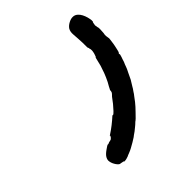

<svg xmlns="http://www.w3.org/2000/svg" viewBox="-194 -807 936 1034"><g transform="rotate(-30 273.5 -290.5)"><path d="M421 -697Q436 -701 451 -693Q472 -682 489 -653Q501 -632 501 -624Q501 -623 502 -622V-620Q501 -620 501 -619Q500 -618 500.5 -612.5Q501 -607 501.5 -602Q502 -597 502 -596L505 -592Q505 -591 506 -588Q507 -585 508.5 -582.5Q510 -580 510 -580Q512 -579 515.5 -565Q519 -551 520 -543Q521 -540 521 -538L522 -527Q523 -521 524.5 -518Q526 -515 527.5 -511Q529 -507 530 -505Q533 -501 534 -492Q538 -465 538 -460Q538 -455 539 -446Q540 -437 540 -423V-408L538 -405Q537 -402 537 -401Q537 -397 539 -397Q541 -397 540 -378Q539 -371 539 -366Q539 -347 536 -334Q536 -333 535 -322Q534 -311 533.5 -309Q533 -307 532.5 -303Q532 -299 530 -291Q525 -261 522 -248Q514 -220 511 -211Q510 -207 508 -200Q506 -193 504.5 -190.5Q503 -188 502 -183.5Q501 -179 498.5 -172.5Q496 -166 494 -162Q492 -156 486 -142Q484 -138 482 -132Q472 -109 457 -83Q438 -47 430 -39Q428 -37 427 -34Q426 -31 422 -26Q418 -21 415 -16Q400 6 387 20Q383 25 381 28Q378 32 361 49.5Q344 67 338 72Q333 76 328.5 80.5Q324 85 315 91Q306 97 301 102Q288 111 280 114Q277 115 274.5 115.5Q272 116 271 116.5Q270 117 270 116Q270 115 269.5 114.5Q269 114 267 114Q265 114 262 114.5Q259 115 254 115Q247 116 244 116Q233 114 218 99Q204 85 199 68Q197 59 200 48Q204 33 220 14Q226 8 232 0L239 -7H241Q246 -8 251 -13Q254 -16 255 -16Q258 -16 262 -19Q264 -21 266 -21L270 -26L271 -28Q274 -31 274 -33Q274 -33 273 -33L274 -35Q276 -38 276 -40Q276 -42 275 -42H273L279 -49Q312 -86 340 -130L342 -132V-131Q343 -129 345 -131Q348 -132 357 -148Q375 -181 389 -219Q393 -227 394.5 -229Q396 -231 397 -234Q400 -242 399 -243Q398 -244 399 -245Q400 -248 399 -251Q398 -253 397 -253Q397 -253 399 -261Q401 -269 402 -275Q409 -298 413 -326Q413 -329 414 -334Q417 -354 417 -364Q417 -369 417.5 -371.5Q418 -374 419 -393Q419 -412 418 -441Q418 -446 419 -447Q422 -450 421 -456Q421 -459 421.5 -460Q422 -461 422 -471Q421 -488 419 -492Q417 -496 417 -498Q416 -501 414 -503Q413 -504 413 -504Q413 -510 408 -512Q407 -513 405 -521Q398 -549 387 -581Q379 -604 376 -613Q368 -635 373 -652Q378 -667 392.5 -680.5Q407 -694 421 -697Z"/></g></svg>

Font: TT2020 Style B
Style: Italic
Weight: 400
Italic angle: -15°
Version: Version 0.2.000